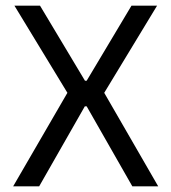

<svg xmlns="http://www.w3.org/2000/svg" viewBox="-20 -659 606 679"><path d="M26.5 0 224 -340.5V-321.5L31 -639H121.5L280.5 -373.5H286.5L445 -639H535.5L343 -321.5V-340.5L539.5 0H448L286.5 -283H280L118.5 0Z"/></svg>

Font: Anek Telugu
Style: Regular
Weight: 400
Designer: Omkar Bhoir (Telugu), Yesha Goshar (Latin)
Foundry: Ek Type
Version: Version 1.003